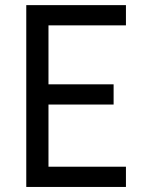

<svg xmlns="http://www.w3.org/2000/svg" viewBox="-20 -740 576 760"><path d="M84 -719.7H478.5V-639.6H171.9V-406.2H429.7V-326.2H171.9V-80.1H478.5V0H84Z"/></svg>

Font: Reddit Sans A
Style: Regular
Weight: 400
Designer: Stephen Hutchings
Foundry: Reddit
Version: Version 1.013